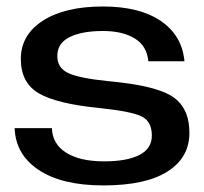

<svg xmlns="http://www.w3.org/2000/svg" viewBox="-20 -559 627 589"><path d="M296.9 9.8Q170.4 9.8 99.1 -37.4Q27.8 -84.5 24.9 -166H139.2Q140.6 -117.7 182.6 -90.8Q224.6 -64 299.8 -64Q369.1 -64 407.5 -83.5Q445.8 -103 445.8 -143.1Q445.8 -186.5 414.3 -201.9Q382.8 -217.3 289.1 -227.1Q154.8 -240.2 99.4 -272.5Q43.9 -304.7 43.9 -377.9Q43.9 -452.1 111.6 -495.6Q179.2 -539.1 295.9 -539.1Q408.2 -539.1 473.4 -494.6Q538.6 -450.2 545.9 -371.1H435.1Q430.7 -418 393.6 -440.9Q356.4 -463.9 295.9 -463.9Q231 -463.9 193.4 -445.1Q155.8 -426.3 155.8 -387.2Q155.8 -350.1 190.2 -334.5Q224.6 -318.8 312 -310.1Q368.2 -304.7 406.2 -297.6Q444.3 -290.5 475.6 -279.1Q506.8 -267.6 524.7 -250.5Q542.5 -233.4 551.8 -209Q561 -184.6 561 -150.9Q561 -75.7 494.1 -33Q427.2 9.8 296.9 9.8Z"/></svg>

Font: Lumene Sans Expanded Medium
Style: Regular
Weight: 500
Width: 7
Designer: Deni Anggara
Version: Version 1.003;Glyphs 3.1.2 (3151)